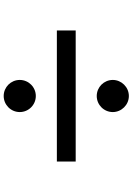

<svg xmlns="http://www.w3.org/2000/svg" viewBox="141 -899 718 1040"><g transform="rotate(90 500.0 -379.0)"><path d="M413 -631C413 -583 452 -544 500 -544C548 -544 587 -583 587 -631C587 -678 548 -718 500 -718C452 -718 413 -678 413 -631ZM145 -430V-328H855V-430ZM413 -127C413 -79 452 -40 500 -40C548 -40 587 -79 587 -127C587 -175 548 -214 500 -214C452 -214 413 -175 413 -127Z"/></g></svg>

Font: Kinto Sans
Style: Bold
Weight: 700
Designer: Authors: Ryoko NISHIZUKA  (kana & ideographs); Paul D. Hunt (Latin, Greek & Cyrillic); Wenlong ZHANG  (bopomofo); Sandol
Foundry: Adobe Systems Incorporated, ookami Inc.
Version: Version 0.001